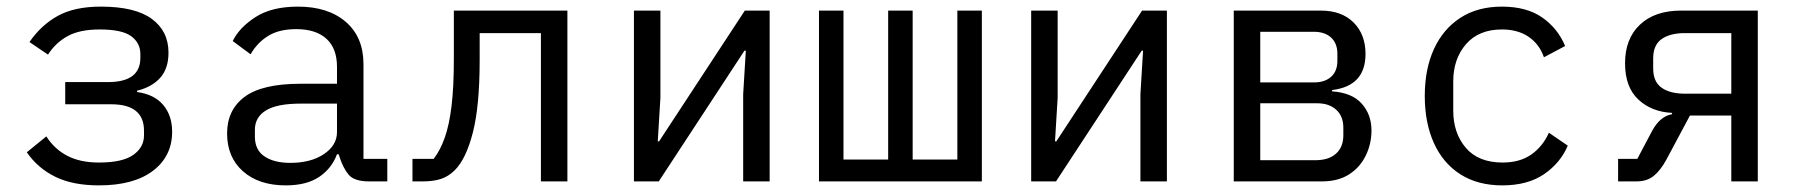

<svg xmlns="http://www.w3.org/2000/svg" viewBox="-20 -548 5440 580"><path d="M279 12Q200 12 147 -14Q94 -40 61 -88L120 -136Q144 -98 183 -77.5Q222 -57 279 -57Q350 -57 382.5 -80Q415 -103 415 -139V-153Q415 -233 316 -233H177V-300H306Q404 -300 404 -373V-385Q404 -418 376.5 -438.5Q349 -459 281 -459Q221 -459 184.5 -439Q148 -419 125 -383L69 -421Q104 -472 154.5 -500Q205 -528 285 -528Q388 -528 438.5 -491Q489 -454 489 -389Q489 -341 464 -313Q439 -285 394 -274V-270Q446 -263 473 -231Q500 -199 500 -150Q500 -76 442 -32Q384 12 279 12Z M1095 0Q1050 0 1033 -20.5Q1016 -41 1005 -76L1003 -82H998Q982 -39 944 -13.5Q906 12 843 12Q762 12 714 -30.5Q666 -73 666 -145Q666 -216 719 -255.5Q772 -295 888 -295H998V-346Q998 -402 966 -431Q934 -460 875 -460Q823 -460 790 -439.5Q757 -419 737 -384L683 -424Q703 -465 752 -496.5Q801 -528 880 -528Q971 -528 1024.5 -482Q1078 -436 1078 -354V-68H1150V0ZM857 -56Q919 -56 958.5 -82.5Q998 -109 998 -149V-235H888Q817 -235 783.5 -214.5Q750 -194 750 -156V-135Q750 -95 779 -75.5Q808 -56 857 -56Z M1226 -68H1290Q1310 -94 1323.5 -132Q1337 -170 1344 -227.5Q1351 -285 1351 -369V-516H1694V0H1614V-448H1429V-367Q1429 -228 1408.5 -148Q1388 -68 1354 -34Q1335 -15 1312 -7.5Q1289 0 1257 0H1226Z M1895 0V-516H1975V-253L1967 -121H1971L2009 -179L2230 -516H2305V0H2225V-263L2233 -395H2229L2225 -389L1970 0Z M2454 -516H2528V-66H2663V-516H2737V-66H2872V-516H2946V0H2454Z M3095 0V-516H3175V-253L3167 -121H3171L3209 -179L3430 -516H3505V0H3425V-263L3433 -395H3429L3425 -389L3170 0Z M3707 -516H3970Q4033 -516 4069 -480Q4105 -444 4105 -385Q4105 -288 4004 -276V-272Q4064 -268 4093.5 -235Q4123 -202 4123 -154Q4123 -113 4105.5 -77.5Q4088 -42 4055 -21Q4022 0 3973 0H3707ZM3949 -299Q3982 -299 4001 -316Q4020 -333 4020 -364V-386Q4020 -417 4001 -434.5Q3982 -452 3949 -452H3787V-299ZM3953 -64Q3994 -64 4016 -84Q4038 -104 4038 -139V-162Q4038 -197 4016.5 -216.5Q3995 -236 3959 -236H3787V-64Z M4518 12Q4444 12 4391.5 -21.5Q4339 -55 4311.5 -116Q4284 -177 4284 -258Q4284 -340 4312 -400.5Q4340 -461 4392 -494.5Q4444 -528 4517 -528Q4592 -528 4639 -495Q4686 -462 4708 -409L4644 -375Q4630 -415 4597.5 -437Q4565 -459 4517 -459Q4447 -459 4408.5 -414.5Q4370 -370 4370 -302V-214Q4370 -146 4408 -101.5Q4446 -57 4519 -57Q4571 -57 4605.5 -81Q4640 -105 4659 -147L4716 -108Q4694 -56 4644.5 -22Q4595 12 4518 12Z M4868 -68H4926L4971 -153Q4995 -197 5031 -203V-207Q4969 -210 4929 -247.5Q4889 -285 4889 -357Q4889 -431 4934 -473.5Q4979 -516 5058 -516H5290V0H5210V-199H5085L5014 -66Q4996 -33 4975.5 -16.5Q4955 0 4923 0H4868ZM5210 -448H5070Q5025 -448 4999.5 -430Q4974 -412 4974 -372V-341Q4974 -301 4999.5 -283Q5025 -265 5070 -265H5210Z"/></svg>

Font: Lilex Nerd Font
Style: Regular
Weight: 400
Designer: Mike Abbink, Paul van der Laan, Pieter van Rosmalen, Mikhael Khrustik
Foundry: Mikhael Khrustik
Version: Version 2.400; ttfautohint (v1.8.4.7-5d5b);Nerd Fonts 3.3.0